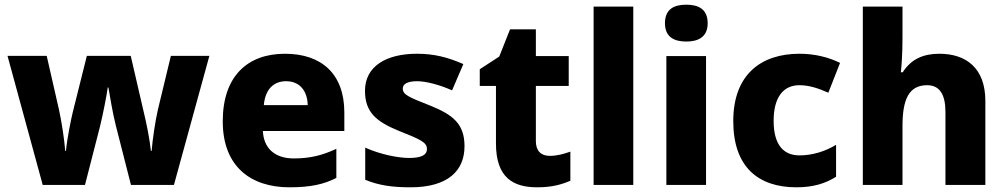

<svg xmlns="http://www.w3.org/2000/svg" viewBox="-20 -788 4285 818"><path d="M473 -255 538 0H721L872 -550H708L653 -322C642 -275 630 -195 626 -145H623C618 -194 603 -268 593 -308L537 -550H350L290 -310C284 -286 265 -194 261 -145H258C254 -195 242 -273 231 -322L179 -550H12L162 0H342L406 -249C420 -306 435 -385 439 -415H442C447 -385 460 -306 473 -255Z M1194 -559C1036 -559 929 -465 929 -271C929 -78 1049 10 1213 10C1304 10 1360 -3 1413 -30V-154C1353 -126 1301 -113 1232 -113C1148 -113 1103 -159 1100 -230H1447V-309C1447 -473 1350 -559 1194 -559ZM1199 -442C1259 -442 1290 -398 1291 -340H1104C1110 -408 1146 -442 1199 -442Z M1959 -165C1959 -260 1910 -299 1813 -338C1719 -375 1696 -385 1696 -411C1696 -431 1718 -442 1757 -442C1794 -442 1853 -427 1906 -403L1954 -515C1888 -544 1829 -559 1757 -559C1624 -559 1535 -505 1535 -401C1535 -310 1583 -270 1678 -231C1774 -193 1799 -181 1799 -153C1799 -128 1776 -115 1723 -115C1677 -115 1600 -130 1536 -159V-22C1595 2 1651 10 1729 10C1889 10 1959 -61 1959 -165Z M2322 -124C2285 -124 2263 -145 2263 -187V-422H2403V-549H2263V-663H2153L2107 -547L2024 -493V-422H2093V-177C2093 -31 2166 10 2269 10C2332 10 2373 -2 2410 -18V-142C2382 -132 2354 -124 2322 -124Z M2678 0V-760H2509V0Z M2904 -768C2854 -768 2813 -751 2813 -689C2813 -629 2854 -611 2904 -611C2953 -611 2995 -629 2995 -689C2995 -751 2953 -768 2904 -768ZM2988 -549H2819V0H2988Z M3373 10C3446 10 3498 -7 3542 -35V-171C3496 -143 3441 -126 3386 -126C3319 -126 3276 -170 3276 -273C3276 -375 3318 -425 3386 -425C3427 -425 3466 -412 3509 -393L3559 -520C3511 -544 3451 -559 3386 -559C3224 -559 3104 -472 3104 -272C3104 -77 3210 10 3373 10Z M3825 -628V-760H3656V0H3825V-250C3825 -363 3851 -425 3930 -425C3983 -425 4008 -386 4008 -311V0H4178V-358C4178 -499 4095 -559 3982 -559C3915 -559 3862 -537 3826 -480H3818C3821 -507 3825 -558 3825 -628Z"/></svg>

Font: Noto Sans Lao UI ExtBd
Style: Regular
Weight: 800
Designer: Monotype Design Team
Foundry: Monotype Imaging Inc.
Version: Version 2.000